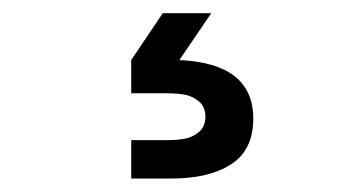

<svg xmlns="http://www.w3.org/2000/svg" viewBox="-20 -52 540 288"><path d="M224.1 -32.2H296.9L249 38.1Q359.9 43 359.9 126Q359.9 172.9 326.9 194.3Q293.9 215.8 236.8 215.8H176.8V158.2H229Q246.1 158.2 257.6 156Q269 153.8 278.6 145.8Q288.1 137.7 288.1 123Q288.1 108.4 278.6 100.3Q269 92.3 257.6 90.1Q246.1 87.9 229 87.9H176.8V38.1Z"/></svg>

Font: TASA Orbiter Text Medium
Style: Regular
Weight: 500
Designer: Weizhong Zhang
Version: Version 1.000;Glyphs 3.1.2 (3151)